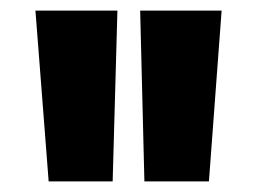

<svg xmlns="http://www.w3.org/2000/svg" viewBox="-20 -800 486 363"><path d="M193 -457H72L47 -780H202ZM375 -457H253L245 -780H399Z"/></svg>

Font: Tanohe Sans
Style: Bold
Weight: 700
Designer: Village Type and Design LLC & Cristiano Sobral
Foundry: Cooper Hewitt Smithsonian Design Museum
Version: Version 1.00;September 29, 2021;FontCreator 13.0.0.2655 64-b